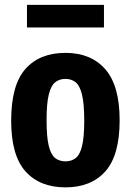

<svg xmlns="http://www.w3.org/2000/svg" viewBox="-20 -778 551 808"><path d="M255.5 10.5Q147.5 10.5 87.2 -56.8Q27 -124 27 -270.5Q27 -420 87 -487.8Q147 -555.5 255.5 -555.5Q363 -555.5 423.2 -486.5Q483.5 -417.5 483.5 -272Q483.5 -124.5 423.5 -57Q363.5 10.5 255.5 10.5ZM255.5 -99Q280.5 -99 298.2 -112.5Q316 -126 325.2 -163Q334.5 -200 334.5 -270Q334.5 -342 325 -380.2Q315.5 -418.5 297.8 -432.2Q280 -446 255.5 -446Q230.5 -446 212.8 -432.2Q195 -418.5 185.5 -381Q176 -343.5 176 -272.5Q176 -201.5 185.2 -164Q194.5 -126.5 212.2 -112.8Q230 -99 255.5 -99ZM93.5 -662.5V-757.5H417.5V-662.5Z"/></svg>

Font: Encode Sans Condensed Condensed
Style: Bold
Weight: 700
Width: 3
Designer: Multiple Designers
Foundry: Impallari Type
Version: Version 3.000; ttfautohint (v1.8.3) -l 8 -r 50 -G 200 -x 14 